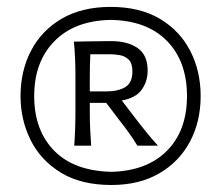

<svg xmlns="http://www.w3.org/2000/svg" viewBox="-20 -797 631 548"><path d="M295.9 -777.3Q379.4 -777.3 436.5 -743.2Q493.7 -709 523.2 -651.4Q552.7 -593.8 552.7 -522.9Q552.7 -450.2 522.2 -392.8Q491.7 -335.4 434.6 -302.2Q377.4 -269 297.9 -269Q211.4 -269 153.8 -304.2Q96.2 -339.4 67.4 -397.2Q38.6 -455.1 38.6 -522.9Q38.6 -594.7 68.6 -652.3Q98.6 -710 156.2 -743.7Q213.9 -777.3 295.9 -777.3ZM296.4 -740.2Q192.9 -738.3 135.3 -679.4Q77.6 -620.6 77.6 -522.9Q77.6 -425.3 134.3 -367.2Q190.9 -309.1 297.9 -306.6Q399.4 -309.1 456.5 -366.7Q513.7 -424.3 513.7 -522.9Q513.7 -621.6 456.8 -679.9Q399.9 -738.3 296.4 -740.2ZM296.9 -679.7Q344.2 -679.7 372.8 -659.9Q401.4 -640.1 401.4 -595.7Q401.4 -564.5 384.3 -540.8Q367.2 -517.1 327.6 -510.3L360.8 -466.8Q377.9 -444.3 396.5 -421.4Q415 -398.4 430.7 -381.3H372.1Q359.9 -401.4 347.2 -418.9Q334.5 -436.5 321.3 -453.1L283.2 -503.4H236.3V-479Q236.3 -451.7 237.3 -429.2Q238.3 -406.7 240.2 -381.3H191.9Q195.3 -428.7 195.3 -479V-579.1Q195.3 -606.4 194.3 -629.6Q193.4 -652.8 190.9 -678.2Q210.9 -678.2 237.5 -679Q264.2 -679.7 296.9 -679.7ZM295.4 -642.1H237.8Q236.3 -609.9 236.3 -575.2V-536.1H283.2Q316.9 -536.1 337.4 -548.3Q357.9 -560.5 357.9 -593.3Q357.9 -616.7 347.2 -627Q336.4 -637.2 321.8 -639.6Q307.1 -642.1 295.4 -642.1Z"/></svg>

Font: Pinar-DS1-FD Regular
Style: Regular
Weight: 400
Designer: Amin Abedi
Version: Version 3.000